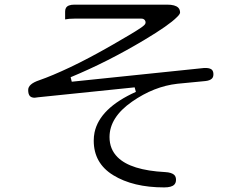

<svg xmlns="http://www.w3.org/2000/svg" viewBox="-20 -755 1040 832"><path d="M386.2 -145.5Q386.2 -47.9 470.2 3.9Q556.6 57.1 691.4 57.1Q723.1 57.1 734.9 45.4Q742.7 37.6 742.7 24.2Q742.7 10.7 735.4 3.4Q724.1 -7.8 695.8 -9.3Q546.4 -17.1 489.7 -73.7Q454.6 -108.4 454.6 -161.1Q454.6 -246.6 552.2 -314.5Q647.5 -380.9 749 -392.1L870.1 -403.8Q889.6 -405.8 898.4 -414.6Q904.8 -420.9 904.8 -433.3Q904.8 -445.8 898.4 -452.6Q891.1 -459.5 874.5 -460.4H864.7L291 -400.9L286.1 -420.4Q446.3 -486.8 605.5 -582Q711.9 -645.5 746.1 -680.2Q754.9 -688.5 757.6 -693.4Q760.3 -698.2 760.3 -700.2Q760.3 -713.9 752.4 -721.7Q739.3 -734.9 704.1 -734.9H302.7Q273.4 -734.9 265.6 -720.2Q262.2 -714.4 262.2 -704.6V-670.9Q277.8 -674.3 302.7 -674.3H592.8Q601.1 -674.3 606 -669.4Q610.8 -664.6 610.8 -657.2Q610.8 -651.9 606 -647Q601.1 -642.1 592.8 -636.2Q562 -614.7 468.8 -561.5Q364.3 -501.5 284.7 -463.9Q205.1 -426.3 149.9 -407.2Q102.1 -391.1 102.1 -365.2Q102.1 -346.2 109.9 -338.4Q116.7 -331.5 130.4 -331.5L145.5 -333.5L563.5 -376.5L568.8 -356.9Q411.6 -286.1 389.6 -180.7Q386.2 -163.6 386.2 -145.5Z"/></svg>

Font: YuPearl-ExtraLight
Style: ExtraLight
Weight: 200
Designer: Max Yao
Foundry: Max-Everyday
Version: Version 1.011; ttfautohint (v1.8.3)